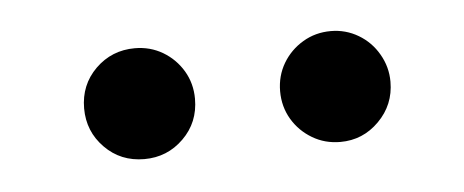

<svg xmlns="http://www.w3.org/2000/svg" viewBox="-26 -655 440 182"><g transform="rotate(-5 194.5 -564.5)"><path d="M53.2 -564.5Q53.2 -586.9 68.6 -602.1Q84 -617.2 106 -617.2Q120.6 -617.2 132.6 -610.1Q144.5 -603 151.6 -591.1Q158.7 -579.1 158.7 -564.5Q158.7 -542 143.3 -526.9Q127.9 -511.7 106 -511.7Q83.5 -511.7 68.4 -527.1Q53.2 -542.5 53.2 -564.5ZM239.7 -564.5Q239.7 -579.1 246.8 -591.1Q253.9 -603 265.9 -610.1Q277.8 -617.2 292.5 -617.2Q306.6 -617.2 318.6 -610.1Q330.6 -603 337.6 -590.8Q344.7 -578.6 344.7 -564.5Q344.7 -542.5 329.3 -527.1Q314 -511.7 292.5 -511.7Q277.8 -511.7 265.9 -518.8Q253.9 -525.9 246.8 -537.8Q239.7 -549.8 239.7 -564.5Z"/></g></svg>

Font: Junicode Two Beta VF
Style: Regular
Weight: 400
Designer: Peter S. Baker
Foundry: Briery Creek Software
Version: Version 1.031 beta; ttfautohint (v1.8.1.43-b0c9)